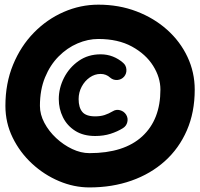

<svg xmlns="http://www.w3.org/2000/svg" viewBox="-20 -759 867 831"><path d="M517.1 -427.2Q505.4 -414.1 487.8 -412.8Q470.2 -411.6 457 -422.9Q439.5 -439 415.5 -439Q390.1 -439 368.4 -423.8Q346.7 -408.7 333.5 -383.8Q320.3 -358.9 320.3 -330.1Q320.3 -293.9 336.2 -274.7Q352.1 -255.4 392.1 -255.4Q415 -255.4 432.9 -261.2Q450.7 -267.1 467.8 -277.3Q482.4 -286.6 499.5 -282Q516.6 -277.3 525.9 -262.7Q535.2 -247.6 531 -230.5Q526.9 -213.4 511.7 -204.1Q488.3 -189.5 458.3 -179.9Q428.2 -170.4 392.1 -170.4Q340.8 -170.4 305.7 -192.6Q270.5 -214.8 252.4 -251.5Q234.4 -288.1 234.4 -330.1Q234.4 -377.9 257.1 -422.4Q279.8 -466.8 320.6 -495.4Q361.3 -523.9 415.5 -523.9Q443.8 -523.9 468.5 -514.2Q493.2 -504.4 512.7 -487.3Q525.9 -476.1 527.1 -458.3Q528.3 -440.4 517.1 -427.2ZM3.4 -300.8Q3.4 -398.4 36.6 -479Q69.8 -559.6 126.7 -617.7Q183.6 -675.8 255.9 -707.3Q328.1 -738.8 405.8 -738.8Q495.1 -738.8 571 -709.7Q647 -680.7 703.6 -629.9Q760.3 -579.1 791.5 -512.5Q822.8 -445.8 822.8 -371.1Q822.8 -272.9 788.8 -194.8Q754.9 -116.7 693.4 -61.5Q631.8 -6.3 548.8 22.9Q465.8 52.2 367.2 52.2Q300.3 52.2 235.6 24.9Q170.9 -2.4 118.4 -51Q65.9 -99.6 34.7 -163.6Q3.4 -227.5 3.4 -300.8ZM152.8 -300.8Q152.8 -263.7 172.1 -227.3Q191.4 -190.9 223.1 -161.4Q254.9 -131.8 292.5 -114Q330.1 -96.2 367.2 -96.2Q516.6 -96.2 595.5 -168.7Q674.3 -241.2 674.3 -371.1Q674.3 -423.8 642.8 -474.1Q611.3 -524.4 551.3 -557.4Q491.2 -590.3 405.8 -590.3Q360.4 -590.3 315.4 -571Q270.5 -551.8 233.6 -514.6Q196.8 -477.5 174.8 -423.8Q152.8 -370.1 152.8 -300.8Z"/></svg>

Font: Mikhak ExtraBold
Style: Regular
Weight: 800
Designer: Amin Abedi
Version: Version 3.3